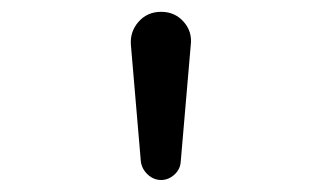

<svg xmlns="http://www.w3.org/2000/svg" viewBox="-20 -800 540 320"><path d="M214.8 -530.3 198.2 -724.6Q196.3 -747.1 210.9 -763.7Q225.6 -780.3 248.5 -780.3Q271.5 -780.3 286.1 -763.7Q300.8 -747.1 297.9 -724.6L281.2 -530.3Q280.3 -517.6 270.5 -508.8Q260.7 -500 248.5 -500Q236.3 -500 226.6 -508.8Q216.8 -517.6 214.8 -530.3Z"/></svg>

Font: Rounded Mgen+ 1m regular
Style: Regular
Weight: 400
Designer: [Source Han Sans]
Ryoko NISHIZUKA  (kana & ideographs); Paul D. Hunt (Latin, Greek & Cyrillic); Wenlong ZHANG  (bopomofo
Version: Version 1.059.20150602